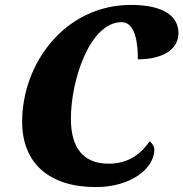

<svg xmlns="http://www.w3.org/2000/svg" viewBox="-20 -750 745 780"><path d="M369 10C514 10 607 -67 607 -142C607 -157 596 -170 588 -176C557 -131 507 -85 422 -85C320 -85 268 -147 268 -268C268 -424 345 -660 474 -660C533 -660 540 -566 540 -509C633 -509 705 -544 705 -616C705 -683 646 -730 512 -730C247 -730 70 -496 70 -255C70 -87 180 10 369 10Z"/></svg>

Font: Noto Serif SemiCondensed Black
Style: Italic
Weight: 900
Width: 4
Italic angle: -12°
Designer: Monotype Design Team
Foundry: Monotype Imaging Inc.
Version: Version 2.014